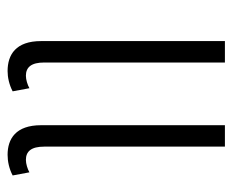

<svg xmlns="http://www.w3.org/2000/svg" viewBox="-72 -516 598 493"><g transform="rotate(90 226.5 -269.0)"><path d="M162 10C178 10 197 6 214 -3L206 -46C197 -41 184 -37 174 -37C152 -37 140 -51 140 -84V-548H85V-76C85 -11 120 10 162 10ZM377 10C394 10 413 6 430 -3L422 -46C413 -41 400 -37 390 -37C368 -37 356 -51 356 -84V-548H301V-76C301 -11 336 10 377 10Z"/></g></svg>

Font: Noto Sans Thai Cond Light
Style: Regular
Weight: 300
Width: 3
Designer: Monotype Design Team
Foundry: Monotype Imaging Inc.
Version: Version 2.002